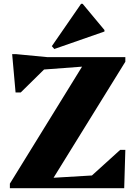

<svg xmlns="http://www.w3.org/2000/svg" viewBox="-20 -991 712 1011"><path d="M32 0V-24L412 -640L212 -625L89 -504H62L44 -706H64L231 -690H640V-666L262 -55L464 -67L613 -202H640L634 0ZM266 -733 253 -748 407 -971H415L530 -833V-825Z"/></svg>

Font: Platypi ExtraBold
Style: Regular
Weight: 800
Designer: David Sargent
Foundry: Bolt Cutter Type
Version: Version 1.200; ttfautohint (v1.8.4.7-5d5b)